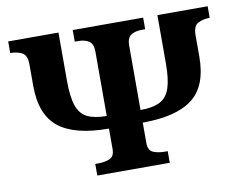

<svg xmlns="http://www.w3.org/2000/svg" viewBox="-77 -822 1191 929"><g transform="rotate(-10 518.0 -357.0)"><path d="M329 0V-57H342Q376 -57 400 -67Q424 -77 424 -114V-214Q257 -214 178 -276.5Q99 -339 99 -481V-585Q99 -632 74.5 -644.5Q50 -657 17 -657V-714H264V-478Q264 -398 279 -354.5Q294 -311 329 -293.5Q364 -276 424 -276V-593Q424 -630 404 -643.5Q384 -657 350 -657H334V-714H680V-657H664Q630 -657 610 -643.5Q590 -630 590 -593V-276Q651 -276 686 -294Q721 -312 735.5 -356Q750 -400 750 -478V-714H997V-657Q964 -657 939.5 -644.5Q915 -632 915 -585V-481Q915 -337 835 -275.5Q755 -214 590 -214V-114Q590 -77 614 -67Q638 -57 672 -57H685V0Z"/></g></svg>

Font: Noto Serif ExtraBold
Style: Regular
Weight: 800
Designer: Monotype Design Team
Foundry: Monotype Imaging Inc.
Version: Version 2.014